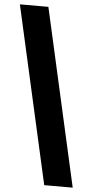

<svg xmlns="http://www.w3.org/2000/svg" viewBox="-60 -805 463 960"><g transform="rotate(5 171.5 -325.0)"><path d="M200 120 0 -770H143L343 120Z"/></g></svg>

Font: Radio Canada Big
Style: Regular
Weight: 400
Designer: Étienne Aubert Bonn
Foundry: Coppers and Brasses
Version: Version 1.001